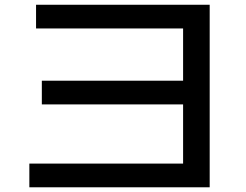

<svg xmlns="http://www.w3.org/2000/svg" viewBox="-20 -775 1039 811"><path d="M132.3 -754.9H865.7V16.1H104V-84H753.4V-334H156.7V-434.1H753.4V-654.8H132.3Z"/></svg>

Font: UDEV Gothic 35
Style: Bold
Weight: 700
Version: v2.1.0; ttfautohint (v1.8.4.7-5d5b-dirty) -l 6 -r 45 -G 200 